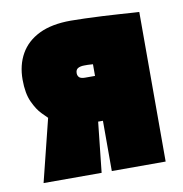

<svg xmlns="http://www.w3.org/2000/svg" viewBox="-64 -571 601 632"><g transform="rotate(-10 236.5 -255.5)"><path d="M213 -511Q149 -511 107 -490.5Q65 -470 44 -433Q23 -396 23 -347Q23 -301 36.5 -272Q50 -243 65 -228Q80 -213 84 -209L32 0H226L244 -168Q245 -168 246 -168Q247 -168 248 -168Q249 -168 249 -168H260V0H440V-500Q440 -500 422.5 -501Q405 -502 378 -504Q351 -506 319.5 -507.5Q288 -509 260 -510Q232 -511 213 -511ZM227 -318Q221 -318 216.5 -319Q212 -320 209 -322Q206 -324 204 -328Q202 -332 202 -337Q202 -349 210 -353.5Q218 -358 231 -358Q233 -358 236 -358Q239 -358 243 -358Q247 -358 251.5 -357.5Q256 -357 260 -357V-318Z"/></g></svg>

Font: Advent Pro Black
Style: Regular
Weight: 900
Version: Version 3.000